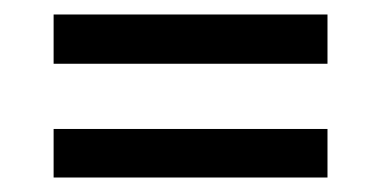

<svg xmlns="http://www.w3.org/2000/svg" viewBox="-20 -446 526 265"><path d="M54 -358V-426H432V-358ZM54 -201V-268H432V-201Z"/></svg>

Font: Bricolage Grotesque 96pt Light
Style: Regular
Weight: 300
Designer: Mathieu Triay
Foundry: Atelier Triay
Version: Version 1.001; ttfautohint (v1.8.4.7-5d5b);gftools[0.9.33.de